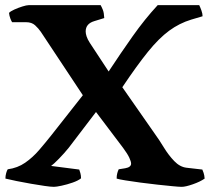

<svg xmlns="http://www.w3.org/2000/svg" viewBox="-20 -724 820 744"><path d="M189 0Q177 0 153 -3.5Q129 -7 100 -12Q71 -17 44 -22.5Q17 -28 1 -32Q1 -43 4 -53.5Q7 -64 10 -68Q48 -73 77.5 -93.5Q107 -114 131.5 -142.5Q156 -171 179 -200L301 -355L138 -601Q129 -614 116 -626Q103 -638 81 -638H27Q24 -642 20 -652.5Q16 -663 15 -674Q20 -680 35.5 -687Q51 -694 67 -699Q83 -704 91 -704H370Q374 -697 378.5 -686Q383 -675 384 -654L345 -642Q312 -632 312 -602Q312 -594 315.5 -583Q319 -572 328 -558L401 -447Q447 -517 494 -583.5Q541 -650 591 -704H752Q756 -696 760.5 -683.5Q765 -671 765 -661L721 -648Q675 -634 635.5 -605Q596 -576 553.5 -523.5Q511 -471 454 -386L581 -204Q597 -182 615 -152.5Q633 -123 655 -100Q677 -77 703 -74L764 -67Q766 -63 769 -54Q772 -45 773 -32Q756 -20 727.5 -10Q699 0 684 0Q674 0 648.5 -2.5Q623 -5 590 -8.5Q557 -12 524 -16.5Q491 -21 466 -25Q441 -29 432 -32Q432 -44 434.5 -53Q437 -62 440 -68L465 -72Q488 -76 488 -90Q488 -98 481 -113Q474 -128 457 -151L352 -290L246 -151Q229 -130 208.5 -109Q188 -88 178 -81L287 -67Q289 -62 291.5 -53Q294 -44 294 -33Q283 -24 261.5 -16.5Q240 -9 219 -4.5Q198 0 189 0Z"/></svg>

Font: Texturina ExtraBold
Style: Regular
Weight: 800
Designer: Guillermo Torres Carreño
Foundry: Omnibus-Type
Version: Version 1.002; ttfautohint (v1.8.3)